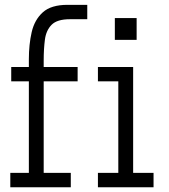

<svg xmlns="http://www.w3.org/2000/svg" viewBox="-20 -789 712 809"><path d="M23.4 0V-60.5H101.6V-446.3H27.3V-506.8H101.6V-539.6Q101.6 -601.6 113.5 -653.6Q125.5 -705.6 160.4 -737.1Q195.3 -768.6 264.2 -768.6H347.7V-708H274.4Q220.7 -708 197.5 -684.6Q174.3 -661.1 169.2 -621.8Q164.1 -582.5 164.1 -534.7V-506.8H307.1V-446.3H164.1V-60.5H278.3V0ZM463.9 -621.1V-712.9H555.7V-621.1ZM392.6 0V-60.5H478.5V-446.3H392.6V-506.8H541V-60.5H627V0Z"/></svg>

Font: Kay Pho Du
Style: Regular
Weight: 400
Designer: Victor Gaultney, Khu Oo Reh
Foundry: SIL International
Version: Version 3.000